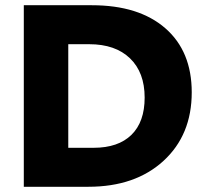

<svg xmlns="http://www.w3.org/2000/svg" viewBox="-20 -714 790 734"><path d="M71 0V-694H331Q511 -694 612 -606Q713 -518 713 -361Q713 -198 605 -99Q497 0 318 0ZM241 -149H338Q432 -149 482.5 -198.5Q533 -248 533 -341Q533 -437 477 -491Q421 -545 321 -545H241Z"/></svg>

Font: Cantarell Extra Bold
Style: Regular
Weight: 800
Designer: Dave Crossland, Nikolaus Waxweiler, Florian Fecher, Jacques Le Bailly, Eben Sorkin, Alexei Vanyashin, Alexios Zavras, Em
Version: Version 0.303